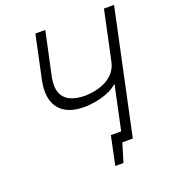

<svg xmlns="http://www.w3.org/2000/svg" viewBox="-145 -807 905 1018"><g transform="rotate(-20 308.0 -297.5)"><path d="M364 -57 330 105H376L408 0H438L450 -57ZM616 -700H559L500 -423Q493 -389 473 -365Q453 -341 425.5 -327Q398 -313 367 -306.5Q336 -300 307 -300Q256 -300 222.5 -317Q189 -334 177 -368Q165 -402 175 -453L228 -700H172L120 -455Q107 -391 120.5 -344Q134 -297 175 -271Q216 -245 283 -245Q315 -245 350.5 -251.5Q386 -258 419 -271.5Q452 -285 475 -306L410 0H467Z"/></g></svg>

Font: Advent Pro
Style: Italic
Weight: 400
Italic angle: -12°
Designer: VivaRado, Andreas Kalpakidis
Foundry: VivaRado, Andreas Kalpakidis
Version: Version 3.000